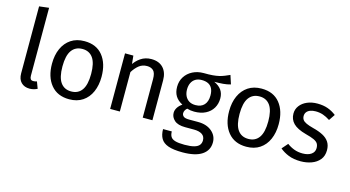

<svg xmlns="http://www.w3.org/2000/svg" viewBox="-98 -1148 3210 1759"><g transform="rotate(15 1507.0 -268.5)"><path d="M200 12Q150 12 120 -18Q90 -48 90 -104V-739L182 -750V-106Q182 -85 189.5 -74.5Q197 -64 215 -64Q225 -64 233.5 -65.5Q242 -67 249 -70L273 -6Q258 2 239 7Q220 12 200 12Z M576 -539Q689 -539 749.5 -464Q810 -389 810 -264Q810 -183 782.5 -120.5Q755 -58 702.5 -23Q650 12 575 12Q463 12 401.5 -63Q340 -138 340 -263Q340 -345 368 -407Q396 -469 448.5 -504Q501 -539 576 -539ZM576 -465Q510 -465 474.5 -416Q439 -367 439 -263Q439 -160 474 -111Q509 -62 575 -62Q641 -62 676 -111.5Q711 -161 711 -264Q711 -367 676 -416Q641 -465 576 -465Z M1210 -539Q1283 -539 1323 -496Q1363 -453 1363 -378V0H1271V-365Q1271 -424 1248.5 -445.5Q1226 -467 1188 -467Q1144 -467 1112 -441.5Q1080 -416 1054 -374L1038 -432Q1065 -479 1109 -509Q1153 -539 1210 -539ZM962 -527H1041L1054 -398V0H962Z M1946 -586 1973 -503Q1940 -493 1902 -490Q1864 -487 1819 -487Q1866 -466 1889 -433Q1912 -400 1912 -354Q1912 -302 1888 -261.5Q1864 -221 1819 -198Q1774 -175 1711 -175Q1693 -175 1677 -177.5Q1661 -180 1644 -185Q1633 -177 1625.5 -163.5Q1618 -150 1618 -136Q1618 -118 1632.5 -105.5Q1647 -93 1687 -93H1771Q1852 -93 1901.5 -51.5Q1951 -10 1951 53Q1951 129 1888.5 171Q1826 213 1704 213Q1618 213 1568.5 195.5Q1519 178 1498.5 142Q1478 106 1478 53H1561Q1561 83 1572.5 102.5Q1584 122 1615 131.5Q1646 141 1704 141Q1761 141 1795 131.5Q1829 122 1843.5 103.5Q1858 85 1858 59Q1858 21 1830 2.5Q1802 -16 1752 -16H1669Q1599 -16 1566 -46Q1533 -76 1533 -116Q1533 -142 1548 -166Q1563 -190 1591 -209Q1545 -233 1523.5 -268.5Q1502 -304 1502 -355Q1502 -409 1528.5 -450.5Q1555 -492 1601 -515.5Q1647 -539 1705 -539Q1754 -538 1789.5 -541Q1825 -544 1851.5 -550.5Q1878 -557 1900.5 -566.5Q1923 -576 1946 -586ZM1705 -473Q1670 -473 1645.5 -458Q1621 -443 1608.5 -416.5Q1596 -390 1596 -355Q1596 -320 1609 -293Q1622 -266 1646.5 -251Q1671 -236 1707 -236Q1761 -236 1789.5 -267.5Q1818 -299 1818 -356Q1818 -395 1805.5 -421Q1793 -447 1768 -460Q1743 -473 1705 -473Z M2256 -539Q2369 -539 2429.5 -464Q2490 -389 2490 -264Q2490 -183 2462.5 -120.5Q2435 -58 2382.5 -23Q2330 12 2255 12Q2143 12 2081.5 -63Q2020 -138 2020 -263Q2020 -345 2048 -407Q2076 -469 2128.5 -504Q2181 -539 2256 -539ZM2256 -465Q2190 -465 2154.5 -416Q2119 -367 2119 -263Q2119 -160 2154 -111Q2189 -62 2255 -62Q2321 -62 2356 -111.5Q2391 -161 2391 -264Q2391 -367 2356 -416Q2321 -465 2256 -465Z M2785 -539Q2841 -539 2884 -523.5Q2927 -508 2964 -479L2925 -421Q2890 -444 2857.5 -455Q2825 -466 2788 -466Q2758 -466 2736 -457.5Q2714 -449 2702.5 -433.5Q2691 -418 2691 -397Q2691 -376 2701.5 -361Q2712 -346 2737 -334.5Q2762 -323 2804 -312Q2860 -298 2899 -277.5Q2938 -257 2958.5 -225.5Q2979 -194 2979 -148Q2979 -93 2949.5 -57.5Q2920 -22 2872.5 -5Q2825 12 2771 12Q2704 12 2655.5 -7.5Q2607 -27 2572 -57L2621 -113Q2653 -89 2689.5 -75.5Q2726 -62 2769 -62Q2821 -62 2851.5 -83.5Q2882 -105 2882 -142Q2882 -168 2871.5 -185Q2861 -202 2833 -215Q2805 -228 2754 -241Q2669 -264 2632 -301.5Q2595 -339 2595 -394Q2595 -436 2620 -469Q2645 -502 2688 -520.5Q2731 -539 2785 -539Z"/></g></svg>

Font: Fira Sans Variable
Style: Regular
Weight: 400
Designer: Carrois Corporate & Edenspiekermann AG
Foundry: Carrois Corporate GbR & Edenspiekermann AG
Version: Version 4.202